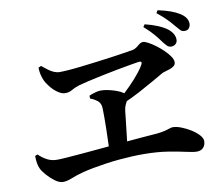

<svg xmlns="http://www.w3.org/2000/svg" viewBox="-86 -929 1171 1015"><g transform="rotate(-10 500.0 -421.5)"><path d="M860.3 -623.4Q847.4 -623.4 838.1 -632.5Q828.9 -641.6 816.2 -658.4Q802.4 -677.7 783.9 -699.6Q765.3 -721.6 732.5 -750.6L741.7 -763.8Q779.4 -754.8 811 -741.5Q842.6 -728.3 863.3 -711.8Q893.7 -686 893.7 -654.9Q893.7 -641 884.1 -632.2Q874.4 -623.4 860.3 -623.4ZM543.4 -397.3Q577.5 -426.6 607.5 -457.4Q637.5 -488.3 659 -515.2Q680.5 -542.1 688.4 -558.4Q692.8 -566.8 689.2 -570.9Q685.6 -575 676.2 -573.6Q661.5 -571.4 628.7 -565.8Q595.8 -560.2 554.7 -552.3Q513.7 -544.5 472.2 -535.8Q430.7 -527.2 396.4 -519.2Q362.1 -511.2 344.6 -506.2Q319.1 -497.8 302.7 -487.9Q286.3 -478.1 266 -478.1Q247.9 -478.1 227.1 -492.1Q206.4 -506.1 189.5 -526.9Q172.6 -547.7 163.7 -567.2Q157.5 -581.8 153.4 -599.2Q149.3 -616.6 149.5 -635.6L164.2 -642Q179.9 -628.8 195 -617.6Q210.1 -606.3 225.5 -599.7Q240.9 -593.1 256.4 -593.1Q274.7 -593.1 306.5 -595.5Q338.3 -597.9 377.4 -602.6Q416.6 -607.3 457.9 -612.4Q499.3 -617.6 537.7 -623Q576.1 -628.4 606.4 -633.2Q636.7 -638 653.9 -640.7Q668.9 -644.1 678.6 -651.7Q688.4 -659.2 697 -666.2Q705.7 -673.2 717.5 -673.2Q726 -673.2 743.4 -664.1Q760.8 -654.9 781.5 -639.7Q802.1 -624.5 820.8 -606.5Q839.6 -588.4 851.4 -571Q863.3 -553.6 863.3 -539.6Q863.3 -526.8 853.9 -519.4Q844.5 -511.9 831.6 -507.3Q818.6 -502.8 806.4 -499.5Q794.3 -496.2 788 -492.7Q761.7 -477.7 726.6 -457.5Q691.5 -437.4 649.1 -414.7Q606.7 -392.1 555.8 -370.1ZM172.6 -17.8Q153.1 -17.8 130 -34.9Q106.9 -52 88 -73.7Q69 -95.5 62.3 -111.1Q56.5 -124.4 53.9 -139.5Q51.3 -154.5 50.7 -178.6L64.4 -184.4Q85.7 -163.7 109.4 -151.3Q133.1 -138.9 162.4 -138.9Q178.7 -138.9 214.9 -141.5Q251.1 -144.1 301 -148.4Q350.9 -152.7 406.8 -157.8Q462.6 -163 518.2 -168.1Q573.7 -173.2 622.8 -177.2Q671.9 -181.2 706.7 -183.7Q735.2 -186.9 751.1 -191.1Q766.9 -195.3 776.1 -198.7Q785.3 -202.2 793.2 -202.2Q813.1 -202.2 838.7 -192.2Q864.4 -182.2 888.7 -167.1Q913 -151.9 928.9 -134.5Q944.8 -117 944.8 -101.4Q944.8 -80.4 932.2 -66.7Q919.6 -53 897.7 -53Q878.2 -53 839.7 -61.9Q801.2 -70.8 746 -79.5Q690.9 -88.3 621.6 -88.9Q591.5 -89.4 556.3 -87.7Q521 -85.9 484.3 -82.7Q447.6 -79.4 411.8 -74.1Q375.9 -68.9 343.6 -62.8Q311.3 -56.8 285.6 -50Q249.6 -40.6 221.8 -29.2Q194 -17.8 172.6 -17.8ZM442 -132.4Q443 -161.4 444.1 -193.2Q445.3 -224.9 445.9 -255.5Q446.5 -286.1 446.5 -313.6Q446.5 -341.1 446 -362.2Q445.7 -392.4 427.8 -406.2Q409.8 -420.1 389.7 -427.2L388.9 -442.6Q402.1 -448.8 420.3 -454.1Q438.5 -459.4 453.2 -459.4Q469.7 -459.4 491.3 -454.9Q512.8 -450.5 534.2 -442.9Q555.6 -435.4 569.7 -425.3Q583.8 -415.3 584 -403.8Q584.6 -391.9 579.8 -383Q575.1 -374.1 569.4 -362.3Q563.6 -350.6 561.1 -330.8Q558.7 -305 554.7 -272.3Q550.8 -239.5 546.9 -204.3Q543.1 -169.1 538.9 -134.6ZM944.2 -692.4Q930 -692.4 921.2 -701.8Q912.4 -711.2 897.6 -728.8Q883.3 -746.6 864.4 -765.8Q845.5 -785 813.2 -811.3L822.1 -825.2Q862 -816.5 889.4 -806.7Q916.7 -796.9 937.8 -783.7Q956.6 -771.8 966.4 -757.1Q976.1 -742.5 976.1 -726Q976.1 -713.9 968.6 -703.1Q961.2 -692.4 944.2 -692.4Z"/></g></svg>

Font: Noto Serif SC ExtraLight
Style: Regular
Weight: 200
Designer: Ryoko NISHIZUKA 西塚涼子 (kana & ideographs); Frank Grießhammer (Latin, Greek & Cyrillic); Wenlong ZHANG 张文龙 (bopomofo); San
Foundry: Adobe
Version: Version 2.002-H1;hotconv 1.1.0;makeotfexe 2.6.0